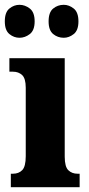

<svg xmlns="http://www.w3.org/2000/svg" viewBox="-35 -778 368 798"><path d="M10 0V-56H19Q43 -56 57.5 -71Q72 -86 72 -129V-413Q72 -452 57 -466Q42 -480 19 -480H4V-536H234V-127Q234 -85 249 -70.5Q264 -56 287 -56H296V0ZM230 -621Q205 -621 186 -636.5Q167 -652 167 -689Q167 -727 186 -742.5Q205 -758 230 -758Q252 -758 271.5 -742.5Q291 -727 291 -689Q291 -652 271.5 -636.5Q252 -621 230 -621ZM46 -621Q23 -621 4 -636.5Q-15 -652 -15 -689Q-15 -727 4 -742.5Q23 -758 46 -758Q69 -758 89 -742.5Q109 -727 109 -689Q109 -652 89 -636.5Q69 -621 46 -621Z"/></svg>

Font: Noto Serif Tamil ExtraCondensed Black
Style: Regular
Weight: 900
Width: 2
Designer: Indian Type Foundry, Tom Grace, and the Monotype Design Team
Foundry: Monotype Imaging Inc.
Version: Version 2.004; ttfautohint (v1.8.4.7-5d5b)